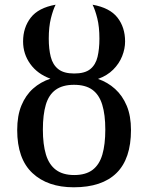

<svg xmlns="http://www.w3.org/2000/svg" viewBox="-20 -785 629 815"><path d="M293 10Q182 10 117.5 -50.5Q53 -111 53 -233Q53 -294 71 -337.5Q89 -381 120.5 -409Q152 -437 194 -451Q139 -471 108.5 -513.5Q78 -556 78 -609Q78 -668 110.5 -710Q143 -752 216 -765Q205 -743 196 -707Q187 -671 187 -621Q187 -577 195.5 -543.5Q204 -510 227.5 -491.5Q251 -473 295 -473Q340 -473 363 -491.5Q386 -510 394 -543.5Q402 -577 402 -621Q402 -671 393 -707Q384 -743 373 -765Q446 -752 478.5 -710.5Q511 -669 511 -609Q511 -578 498.5 -546.5Q486 -515 460.5 -489.5Q435 -464 396 -450Q437 -436 468.5 -407.5Q500 -379 518 -336Q536 -293 536 -233Q536 -111 474.5 -50.5Q413 10 293 10ZM295 -42Q344 -42 373 -64Q402 -86 414.5 -129Q427 -172 427 -235Q427 -298 414 -340.5Q401 -383 372 -404Q343 -425 294 -425Q246 -425 216.5 -404Q187 -383 174.5 -340.5Q162 -298 162 -235Q162 -172 175 -129Q188 -86 217.5 -64Q247 -42 295 -42Z"/></svg>

Font: ET Text
Style: Regular
Weight: 470
Designer: Monotype Design Team
Foundry: Monotype Imaging Inc.
Version: Version 2.009